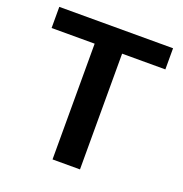

<svg xmlns="http://www.w3.org/2000/svg" viewBox="-128 -824 891 937"><g transform="rotate(20 317.5 -355.5)"><path d="M612.8 -601.1H388.2V0H245.6V-601.1H22V-710.9H612.8Z"/></g></svg>

Font: Roboto Web
Style: Bold
Weight: 700
Designer: Google
Version: Version 1.200310; 2013